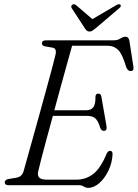

<svg xmlns="http://www.w3.org/2000/svg" viewBox="-20 -895 665 928"><path d="M360.5 0H19.5Q3 0 3 -14Q3 -25.5 19.5 -29.5L58.5 -36Q72.5 -38.5 81 -45.8Q89.5 -53 94.5 -69Q100 -89 111.8 -131.2Q123.5 -173.5 139 -228.5Q154.5 -283.5 171 -343.5Q187.5 -403.5 203 -460Q218.5 -516.5 230.5 -561Q242.5 -605.5 248 -629.5Q255.5 -660 235 -664.5L197.5 -671Q182.5 -674.5 182.5 -685Q182.5 -700 202 -700H528Q548.5 -700 562 -708.8Q575.5 -717.5 586.5 -717.5Q602 -717.5 605.5 -697L624.5 -574.5Q629 -552.5 612.5 -551.5Q597.5 -550.5 589.5 -572Q571.5 -634 551 -654Q530.5 -674 500.5 -674H328.5Q319.5 -642.5 305.8 -592.8Q292 -543 275.5 -483Q259 -423 242.5 -362H396.5Q418.5 -362 430.2 -375.5Q442 -389 441.5 -429Q443 -442.5 454.5 -442.5Q468 -442.5 470 -428L495 -284Q498 -263 482.5 -262.5Q470.5 -262 464.5 -277Q454 -312 440 -323.5Q426 -335 400.5 -335H235.5Q219 -275.5 204.5 -221.2Q190 -167 179.5 -126.8Q169 -86.5 165 -68Q159.5 -48 169.2 -37.2Q179 -26.5 209 -26.5H347Q396 -26.5 431.5 -54.8Q467 -83 495.5 -152.5Q502.5 -166 512 -166Q524.5 -166 524 -149Q522 -107.5 504.2 -70.5Q486.5 -33.5 460.2 -10.2Q434 13 406.5 13Q394.5 13 384.8 6.5Q375 0 360.5 0ZM442.5 -758.5Q433.5 -751 427 -746.8Q420.5 -742.5 412.5 -742.5Q404.5 -742.5 399.8 -746.8Q395 -751 390 -758.5L327 -855Q320.5 -865.5 330 -872.5Q339 -878 348.5 -869.5L426.5 -802.5L541 -869.5Q555.5 -878 561.5 -872.5Q568.5 -865.5 556 -855Z"/></svg>

Font: Fraunces 72pt Soft Light
Style: Italic
Weight: 300
Italic angle: -16°
Version: Version 1.000;[b76b70a41]